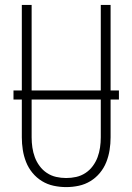

<svg xmlns="http://www.w3.org/2000/svg" viewBox="-20 -755 540 783"><path d="M250 8Q224 8 198.5 2.5Q173 -3 151 -16.5Q129 -30 112.5 -50Q96 -70 86.5 -94Q77 -118 73 -143.5Q69 -169 69 -195V-349H35V-386H69V-735H109V-386H391V-735H431V-386H465V-349H431V-195Q431 -169 427 -143.5Q423 -118 413.5 -94Q404 -70 387.5 -50Q371 -30 349 -16.5Q327 -3 301.5 2.5Q276 8 250 8ZM250 -29Q271 -29 291 -33.5Q311 -38 328.5 -49.5Q346 -61 358.5 -78Q371 -95 378 -114Q385 -133 388 -153.5Q391 -174 391 -195V-349H109V-195Q109 -174 112 -153.5Q115 -133 122 -114Q129 -95 141.5 -78Q154 -61 171.5 -49.5Q189 -38 209 -33.5Q229 -29 250 -29Z"/></svg>

Font: Iosevka SS18 Extralight
Style: Regular
Weight: 200
Monospace: yes
Designer: Belleve Invis
Foundry: Belleve Invis
Version: Version 25.1.1; ttfautohint (v1.8.4)